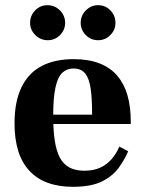

<svg xmlns="http://www.w3.org/2000/svg" viewBox="-20 -709 560 740"><path d="M261 11Q151 11 93.5 -50.5Q36 -112 36 -234Q36 -317 62.5 -372Q89 -427 139.5 -454Q190 -481 264 -481Q322 -481 364 -464.5Q406 -448 432.5 -416.5Q459 -385 471.5 -341Q484 -297 484 -240V-231H121V-267H335Q335 -328 329.5 -367Q324 -406 308.5 -425.5Q293 -445 263 -445Q238 -445 220.5 -429Q203 -413 194 -373Q185 -333 185 -262Q185 -207 191 -167.5Q197 -128 210.5 -102Q224 -76 247.5 -63.5Q271 -51 305 -51Q340 -51 365.5 -62.5Q391 -74 409.5 -95Q428 -116 440 -144L474 -126Q461 -95 438 -63Q415 -31 373.5 -10Q332 11 261 11ZM358 -554Q330 -554 310.5 -574Q291 -594 291 -621Q291 -649 311 -669Q331 -689 358 -689Q386 -689 405.5 -669Q425 -649 425 -621Q425 -594 405.5 -574Q386 -554 358 -554ZM164 -554Q136 -554 116 -574Q96 -594 96 -621Q96 -649 115.5 -669Q135 -689 163 -689Q191 -689 211 -669Q231 -649 231 -621Q231 -594 211.5 -574Q192 -554 164 -554Z"/></svg>

Font: Frank Ruhl Libre
Style: Bold
Weight: 700
Designer: Yanek Iontef
Foundry: Fontef
Version: Version 6.004